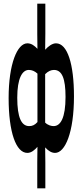

<svg xmlns="http://www.w3.org/2000/svg" viewBox="-20 -819 449 1046"><path d="M184 -19 183 66V207H227V66L226 -16C244 4 262 14 280 14C335 14 383 -98 383 -294C383 -469 348 -583 285 -583C265 -583 243 -567 226 -548L227 -635V-799H183V-635L184 -553C168 -570 151 -583 129 -583C74 -583 27 -471 27 -285C27 -99 67 14 129 14C151 14 169 -2 184 -19ZM74 -287C74 -392 101 -438 137 -438C153 -438 169 -432 184 -418V-154C169 -137 155 -132 139 -132C97 -132 74 -178 74 -287ZM226 -151V-415C243 -432 259 -438 274 -438C318 -438 337 -391 337 -291C337 -177 310 -132 272 -132C260 -132 242 -136 226 -151Z"/></svg>

Font: 寒蝉无机体 CompactMedium
Style: Regular
Weight: 500
Width: 3
Designer: ChillTanhei {Warren2060}; 
Source Han Sans {Ryoko NISHIZUKA 西塚涼子 (kana, bopomofo & ideographs); Paul D. Hunt (Latin, Gre
Foundry: ChillType&Adobe
Version: Version 1.000;Glyphs 3.1.1 (3135)